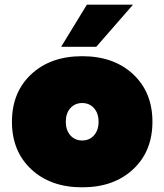

<svg xmlns="http://www.w3.org/2000/svg" viewBox="-20 -780 702 820"><path d="M631 -260Q631 -134 548.5 -57Q466 20 331 20Q196 20 113.5 -57Q31 -134 31 -260Q31 -386 113.5 -463Q196 -540 331 -540Q466 -540 548.5 -463Q631 -386 631 -260ZM401 -260Q401 -296 381.5 -318Q362 -340 331 -340Q300 -340 280.5 -318Q261 -296 261 -260Q261 -224 280.5 -202Q300 -180 331 -180Q362 -180 381.5 -202Q401 -224 401 -260ZM351 -760H548L391 -580H241Z"/></svg>

Font: Metropolitano Black
Style: Regular
Weight: 900
Designer: Fonts by Alex Slobzheninov & Chris M. Simpson / Changes by Cristiano Sobral
Foundry: Fonts by Alex Slobzheninov & Chris M. Simpson / Changes by Cristiano Sobral
Version: Version 1.00;August 30, 2020;FontCreator 13.0.0.2681 64-bit